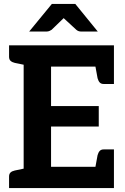

<svg xmlns="http://www.w3.org/2000/svg" viewBox="-20 -954 636 974"><path d="M100 0V-724H558V-616H239V-416H481V-312H239V-108H558V0ZM460 -85 475 -167Q479 -181 486 -188.5Q493 -196 506 -196H558V-108ZM460 -639 558 -616V-528H506Q493 -528 486 -535.5Q479 -543 475 -557ZM125 -724 113 -623 55 -635Q42 -638 34 -645Q26 -652 26 -666V-724ZM26 0V-58Q26 -72 33.5 -79Q41 -86 55 -89L112 -101L125 0ZM128 -794 243 -934H362L476 -794H392Q377 -794 367 -803L303 -862L242 -803Q238 -800 231 -797Q224 -794 216 -794Z"/></svg>

Font: Aleo
Style: Bold
Weight: 700
Designer: Alessio Laiso
Foundry: Alessio Laiso
Version: Version 2.001;gftools[0.9.29]